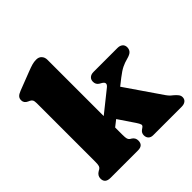

<svg xmlns="http://www.w3.org/2000/svg" viewBox="-197 -910 1064 1064"><g transform="rotate(-45 335.0 -377.5)"><path d="M71.5 0Q29 0 29 -36.5Q29 -60 52.5 -73.5L61.5 -78.5Q68.5 -83 71.8 -91.8Q75 -100.5 75 -123.5V-580.5Q75 -600 70.2 -607.2Q65.5 -614.5 56.5 -618.5L47.5 -622.5Q25 -632.5 25 -654.5Q25 -668.5 33 -677.5Q41 -686.5 60.5 -694L169 -736Q194.5 -746 210.5 -750.5Q226.5 -755 243.5 -755Q264 -755 275.5 -742.2Q287 -729.5 287 -710V-269L409.5 -367Q439 -389.5 407 -407L396.5 -413Q379 -424 379 -445.5Q379 -462.5 390 -472.2Q401 -482 420.5 -482H607.5Q626.5 -482 637.8 -472.5Q649 -463 649 -446.5Q649 -431 639.8 -419.8Q630.5 -408.5 601.5 -401Q580 -395.5 559 -385.5Q538 -375.5 506.5 -351L466.5 -319.5L610 -110.5Q618.5 -98.5 625 -91.8Q631.5 -85 641 -78Q653.5 -67.5 662 -57Q670.5 -46.5 670.5 -34Q670.5 -18 659.2 -9Q648 0 629 0H405.5Q388.5 0 378.5 -9.8Q368.5 -19.5 368.5 -36.5Q368.5 -55 384 -66L392.5 -72Q404 -79.5 401.2 -88.8Q398.5 -98 387.5 -114.5L324 -208.5L287 -179.5V-123.5Q287 -99 290 -90Q293 -81 300.5 -76L309.5 -70.5Q327 -58.5 327 -37.5Q327 0 287 0Z"/></g></svg>

Font: Fraunces 9pt S050 Black
Style: Regular
Weight: 900
Version: Version 1.000; ttfautohint (v1.8.3)